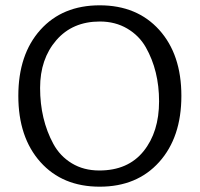

<svg xmlns="http://www.w3.org/2000/svg" viewBox="-20 -693 752 723"><path d="M663 -332Q663 -176 579.5 -83Q496 10 355.5 10Q215 10 132 -83Q49 -176 49 -332Q49 -488 132 -580.5Q215 -673 355.5 -673Q496 -673 579.5 -580.5Q663 -488 663 -332ZM529 -515Q504 -559 459 -585.5Q414 -612 356 -612Q253 -612 192 -541.5Q131 -471 131 -362Q131 -243 181 -151Q206 -105 250.5 -78Q295 -51 354 -51Q462 -51 520.5 -123.5Q579 -196 579 -311.5Q579 -427 529 -515Z"/></svg>

Font: Overlock
Style: Regular
Weight: 400
Designer: Dario Muhafara
Foundry: Dario Manuel Muhafara
Version: Version 1.002